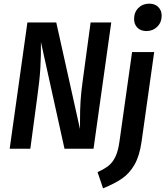

<svg xmlns="http://www.w3.org/2000/svg" viewBox="-20 -814 905 1051"><path d="M492 0H333L204 -584Q205 -512 201 -443Q197 -374 184 -283L146 0H33L130 -691H288L418 -107V-153Q418 -213 421 -261Q424 -309 432 -366L476 -691H589ZM514 128Q552 111 574.5 93Q597 75 612 43.5Q627 12 634 -40L703 -529H824L755 -39Q744 39 716.5 87Q689 135 648.5 163Q608 191 544 217ZM714 -710Q714 -747 737.5 -770.5Q761 -794 797 -794Q828 -794 846.5 -775.5Q865 -757 865 -728Q865 -692 841 -668Q817 -644 782 -644Q750 -644 732 -662.5Q714 -681 714 -710Z"/></svg>

Font: Fira Sans Condensed Medium
Style: Italic
Weight: 500
Width: 3
Italic angle: -8°
Designer: bBox Type GmbH & Carrois Corporate GbR & Edenspiekermann AG
Foundry: bBox Type GmbH & Carrois Corporate GbR & Edenspiekermann AG
Version: Version 4.301